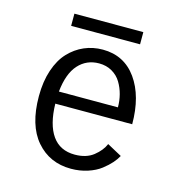

<svg xmlns="http://www.w3.org/2000/svg" viewBox="-97 -715 765 814"><g transform="rotate(15 285.0 -308.5)"><path d="M130.5 -628H433V-574.5H130.5ZM476.5 -96Q468 -80 453.5 -63.5Q439 -47 416.2 -29.2Q393.5 -11.5 359.2 -0.2Q325 11 286 11Q192 11 133.8 -56.5Q75.5 -124 75.5 -251.5Q75.5 -316 92.5 -366.5Q109.5 -417 139 -448.2Q168.5 -479.5 206.2 -495.8Q244 -512 287 -512Q381 -512 434.8 -436.8Q488.5 -361.5 488.5 -238.5H151Q153 -147.5 187 -99.2Q221 -51 286 -51Q336.5 -51 368 -76Q399.5 -101 412 -131ZM287 -451.5Q232 -451.5 196.2 -411.8Q160.5 -372 152.5 -292H411.5Q411.5 -321 404.5 -348Q397.5 -375 383.2 -398.8Q369 -422.5 344 -437Q319 -451.5 287 -451.5Z"/></g></svg>

Font: League Mono Narrow Light
Style: Regular
Weight: 300
Width: 3
Designer: Tyler Finck
Foundry: The League of Moveable Type / Tyler Finck
Version: Version 2.210